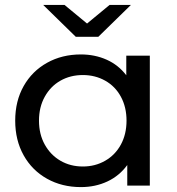

<svg xmlns="http://www.w3.org/2000/svg" viewBox="-20 -757 722 783"><path d="M591 -530H495V-450C473.7 -478 447 -499.2 415 -513.5C383 -527.8 348 -535 310 -535C258.7 -535 212.7 -523.7 172 -501C131.3 -478.3 99.5 -446.7 76.5 -406C53.5 -365.3 42 -318.3 42 -265C42 -211.7 53.5 -164.5 76.5 -123.5C99.5 -82.5 131.3 -50.7 172 -28C212.7 -5.3 258.7 6 310 6C349.3 6 385.3 -1.7 418 -17C450.7 -32.3 477.7 -54.7 499 -84V0H591ZM409 -101.5C381.7 -85.8 351.3 -78 318 -78C284 -78 253.5 -85.8 226.5 -101.5C199.5 -117.2 178.2 -139.2 162.5 -167.5C146.8 -195.8 139 -228.3 139 -265C139 -301.7 146.8 -334.2 162.5 -362.5C178.2 -390.8 199.5 -412.7 226.5 -428C253.5 -443.3 284 -451 318 -451C351.3 -451 381.7 -443.3 409 -428C436.3 -412.7 457.7 -390.8 473 -362.5C488.3 -334.2 496 -301.7 496 -265C496 -228.3 488.3 -195.8 473 -167.5C457.7 -139.2 436.3 -117.2 409 -101.5ZM514 -737H427L335 -661L243 -737H156L289 -607H381Z"/></svg>

Font: ICO Headline
Style: Regular
Weight: 500
Designer: Julieta Ulanovsky
Foundry: Julieta Ulanovsky
Version: Version 7.200